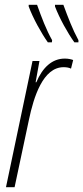

<svg xmlns="http://www.w3.org/2000/svg" viewBox="-20 -783 348 803"><path d="M291 -606H308V-615C283 -661 265 -709 245 -763H210V-756C229 -706 263 -645 291 -606ZM180 -606H197L198 -615C173 -659 154 -710 135 -763H100V-756C118 -707 153 -644 180 -606ZM5 0H41L101 -282C121 -378 160 -502 246 -502C259 -502 269 -500 277 -496L286 -532C278 -535 266 -538 251 -538C198 -538 158 -501 132 -439H129L145 -528H116Z"/></svg>

Font: Noto Sans ExtraCondensed ExtraLight
Style: Italic
Weight: 200
Width: 2
Italic angle: -12°
Designer: Monotype Design Team
Foundry: Monotype Imaging Inc.
Version: Version 2.013